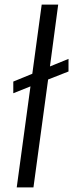

<svg xmlns="http://www.w3.org/2000/svg" viewBox="-20 -819 319 838"><path d="M53 -1 113 -442 38 -412V-463L121 -497L162 -799H234L198 -529L279 -562V-507L190 -472L126 -1Z"/></svg>

Font: Koeln Type Sans Light
Style: Italic
Weight: 300
Italic angle: -7.5°
Designer: Eben Sorkin
Foundry: Eben Sorkin
Version: Version 2.001